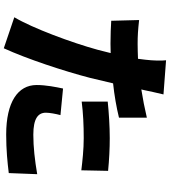

<svg xmlns="http://www.w3.org/2000/svg" viewBox="40 -900 919 1040"><g transform="rotate(90 500.0 -379.5)"><path d="M530 -503V-362C594 -370 656 -373 728 -373C790 -373 852 -366 902 -360L905 -505C844 -511 784 -514 728 -514C663 -514 588 -509 530 -503ZM603 -247 459 -261C451 -223 440 -169 440 -118C440 -16 533 47 708 47C792 47 860 40 917 33L923 -121C846 -108 777 -100 709 -100C621 -100 590 -126 590 -168C590 -188 596 -221 603 -247ZM217 -665C174 -665 142 -667 88 -673L92 -522C126 -520 165 -518 216 -518L267 -519L249 -448C211 -309 132 -96 73 3L241 60C298 -64 365 -267 401 -406L431 -532C496 -539 560 -550 617 -564V-715C566 -703 515 -693 464 -685L468 -702C473 -725 483 -774 491 -805L306 -819C309 -794 308 -749 303 -707L298 -667C270 -666 244 -665 217 -665Z"/></g></svg>

Font: Noto Sans HK Black
Style: Regular
Weight: 900
Designer: Ryoko NISHIZUKA 西塚涼子 (kana, bopomofo & ideographs); Paul D. Hunt (Latin, Greek & Cyrillic); Sandoll Communications 산돌커뮤니
Foundry: Adobe
Version: Version 2.004;hotconv 1.0.118;makeotfexe 2.5.65603